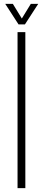

<svg xmlns="http://www.w3.org/2000/svg" viewBox="-20 -965 220 985"><path d="M70 0V-800H110V0ZM75 -840 7 -945H46L92 -870L138 -945H176L108 -840Z"/></svg>

Font: Big Shoulders Stencil Text Thin Thin
Style: Regular
Weight: 250
Version: Version 2.001